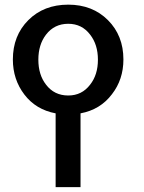

<svg xmlns="http://www.w3.org/2000/svg" viewBox="-20 -586 605 809"><path d="M500 -335.4Q500 -251 451.7 -189Q402.8 -124 319.3 -108.4V202.6H214.4V-108.4Q131.3 -124 82.8 -187.5Q34.2 -251 34.2 -335.4Q34.2 -436 99.4 -501.2Q164.6 -566.4 267.6 -566.4Q369.6 -566.4 434.8 -501.2Q500 -436 500 -335.4ZM359.9 -439.9Q325.2 -485.8 267.6 -485.8Q209 -485.8 173.8 -439.9Q141.6 -397.9 141.6 -334.5Q141.6 -271 173.8 -229.5Q208.5 -183.6 267.6 -183.6Q325.2 -183.6 359.9 -229.5Q392.6 -271 392.6 -334.5Q392.6 -397.9 359.9 -439.9Z"/></svg>

Font: Accordance
Style: Bold
Weight: 700
Version: Version 1.2 (build January 31, 2020) Miklal Software Solutio